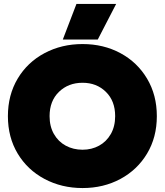

<svg xmlns="http://www.w3.org/2000/svg" viewBox="-20 -937 834 972"><path d="M367 -917H568L475 -737H298ZM20 -349Q20 -456 69.5 -539Q119 -622 205.5 -668Q292 -714 398 -714Q504 -714 589.5 -668Q675 -622 724.5 -539Q774 -456 774 -349Q774 -242 724.5 -159.5Q675 -77 589.5 -31Q504 15 398 15Q292 15 205.5 -31Q119 -77 69.5 -159.5Q20 -242 20 -349ZM563 -349Q563 -426 516 -472Q469 -518 398 -518Q326 -518 278.5 -472Q231 -426 231 -349Q231 -297 253 -258.5Q275 -220 313 -199.5Q351 -179 398 -179Q444 -179 481.5 -199.5Q519 -220 541 -258.5Q563 -297 563 -349Z"/></svg>

Font: Prompt ExtraBold
Style: Regular
Weight: 800
Designer: Katatrad Team
Foundry: CadsonDemak
Version: Version 1.001